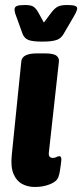

<svg xmlns="http://www.w3.org/2000/svg" viewBox="-20 -738 328 766"><path d="M119 8Q91 8 68.5 -4Q46 -16 34 -44Q22 -72 27 -120L65 -493Q68 -525 128 -525H158Q194 -525 205.5 -515.5Q217 -506 215 -492L175 -130Q172 -108 191 -108Q199 -108 205.5 -111.5Q212 -115 216 -115Q222 -115 224 -108.5Q226 -102 223 -84Q221 -70 219 -56.5Q217 -43 213 -32Q207 -14 179.5 -3Q152 8 119 8ZM248 -718Q271 -718 279.5 -714.5Q288 -711 288 -705Q288 -696 276 -675L234 -603Q224 -585 205.5 -578.5Q187 -572 149 -572Q110 -572 93.5 -578.5Q77 -585 70 -603L44 -675Q40 -685 39 -691Q38 -697 38 -700Q38 -710 47 -714Q56 -718 80 -718Q104 -718 114 -711Q124 -704 133 -688L155 -648L185 -688Q198 -705 210.5 -711.5Q223 -718 248 -718Z"/></svg>

Font: Asap Condensed
Style: Bold Italic
Weight: 700
Width: 3
Italic angle: -6°
Designer: Pablo Cosgaya
Foundry: Omnibus-Type
Version: Version 3.001; ttfautohint (v1.8.4.7-5d5b)